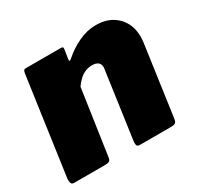

<svg xmlns="http://www.w3.org/2000/svg" viewBox="-122 -682 848 824"><g transform="rotate(-30 302.0 -270.0)"><path d="M25 0Q12 0 9.5 -9Q7 -18 8 -31L76 -513Q78 -524 81 -527Q84 -530 93 -530H264Q270 -530 273 -527.5Q276 -525 274 -515L267 -470Q266 -457 279 -469Q314 -500 356.5 -520Q399 -540 442 -540Q507 -540 546 -501.5Q585 -463 585 -401Q585 -394 584.5 -387Q584 -380 583 -372L534 -24Q532 -9 525.5 -4.5Q519 0 503 0H350Q337 0 335 -8.5Q333 -17 335 -31L380 -351Q381 -356 381.5 -360Q382 -364 382 -366Q382 -383 371.5 -391Q361 -399 342 -399Q325 -399 309 -392.5Q293 -386 279.5 -373.5Q266 -361 254 -344L207 -23Q205 -7 198 -3.5Q191 0 173 0H25Z"/></g></svg>

Font: Libre Franklin Thin Black
Style: Italic
Weight: 900
Italic angle: -8°
Version: Version 2.000